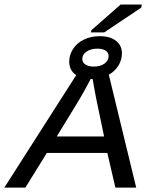

<svg xmlns="http://www.w3.org/2000/svg" viewBox="-71 -853 691 873"><path d="M423.8 -513.2 548.3 0H453.6L417 -157.7H142.1L44.4 0H-51.3L275.4 -511.2Q243.7 -532.7 243.7 -573.2Q243.7 -603 261.2 -630.4Q278.8 -657.7 310.8 -673.1Q342.8 -688.5 382.3 -688.5Q430.2 -688.5 456.8 -667.2Q483.4 -646 483.4 -610.4Q483.4 -582 468.3 -556.2Q453.1 -530.3 423.8 -513.2ZM350.1 -493.7H341.3Q308.6 -431.6 287.1 -396L187 -232.4H402.3L368.2 -396Q364.7 -411.1 350.1 -493.7ZM342.3 -705.6 344.2 -715.3 477.5 -832.5H573.7L571.3 -818.4L402.8 -705.6ZM422.9 -598.1Q422.9 -613.8 409.2 -622.8Q395.5 -631.8 371.6 -631.8Q341.8 -631.8 322.5 -618.4Q303.2 -605 303.2 -585Q303.2 -568.8 317.4 -559.6Q331.5 -550.3 355.5 -550.3Q385.7 -550.3 404.3 -564Q422.9 -577.6 422.9 -598.1Z"/></svg>

Font: Liberation Mono
Style: Italic
Weight: 400
Italic angle: -12°
Monospace: yes
Designer: Steve Matteson
Foundry: Ascender Corporation
Version: Version 2.1.5